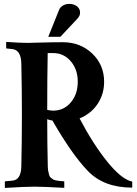

<svg xmlns="http://www.w3.org/2000/svg" viewBox="-20 -945 689 967"><path d="M4.4 1.5V-31.7L42.5 -35.2H42Q85.9 -38.6 87.4 -106.9Q90.3 -231 90.3 -366.2Q90.3 -501.5 87.4 -625.5Q85.9 -692.9 42 -697.8L11.2 -701.2V-733.9Q78.6 -729 118.2 -729Q132.3 -729 188.2 -730.7Q244.1 -732.4 295.9 -732.4Q384.8 -732.4 444.6 -675.3Q504.4 -618.2 504.4 -533.2Q504.4 -471.2 471.7 -421.9Q439 -372.6 380.9 -348.6Q446.3 -223.1 519 -132.3Q591.8 -41.5 646 -30.3V0Q502.9 0 421.9 -84.5Q341.3 -168.5 244.1 -337.9Q230 -339.8 217.8 -344.7Q217.8 -222.2 220.7 -106.9Q221.2 -91.8 223.4 -80.8Q225.6 -69.8 228 -62Q230.5 -54.2 237.1 -49.1Q243.7 -43.9 248 -41Q252.4 -38.1 263.9 -36.1Q275.4 -34.2 281.7 -33.4Q288.1 -32.7 303.7 -31.7V1Q194.8 -4.9 154.3 -4.9Q107.9 -4.9 4.4 1.5ZM220.2 -677.7Q217.8 -554.2 217.8 -391.6Q234.4 -387.7 247.6 -387.7Q301.3 -387.7 336.4 -429Q371.6 -470.2 371.6 -533.2Q371.6 -595.2 336.4 -636.5Q301.3 -677.7 247.6 -677.7ZM284.2 -759.8H223.1L278.3 -897Q282.7 -907.7 296.1 -916.5Q309.6 -925.3 328.6 -925.3Q352.5 -925.3 367.9 -913.1Q383.3 -900.9 383.3 -881.3Q383.3 -864.7 369.6 -851.1H370.1Q356.4 -836.4 327.1 -805.4Q297.9 -774.4 284.2 -759.8Z"/></svg>

Font: Flanker
Style: Bold
Weight: 700
Designer: Flanker
Foundry: Flanker
Version: Version 2.021